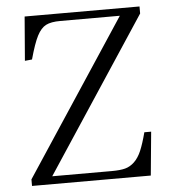

<svg xmlns="http://www.w3.org/2000/svg" viewBox="-52 -762 729 809"><g transform="rotate(-5 313.0 -357.0)"><path d="M50.8 0V-27.8L481.9 -682.1H230Q190.4 -682.1 169.2 -671.1Q147.9 -660.2 131.8 -629.2Q115.7 -598.1 97.2 -530.8L66.9 -527.8L82 -713.9H567.9V-684.1L139.2 -33.2H392.1Q426.3 -33.2 447.8 -38.8Q469.2 -44.4 487.1 -61.5Q504.9 -78.6 517.1 -107.2Q529.3 -135.7 542 -184.1H570.8L553.2 0Z"/></g></svg>

Font: Literata Light
Style: Regular
Weight: 300
Designer: Latin by Veronika Burian and Jose Scaglione. Greek by Irene Vlachou. Cyrillic by Vera Evstafieva.
Foundry: TypeTogether
Version: Version 3.021